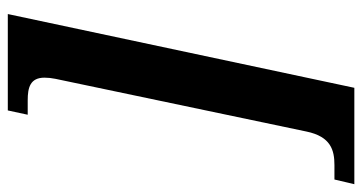

<svg xmlns="http://www.w3.org/2000/svg" viewBox="-238 -562 928 492"><g transform="rotate(90 226.0 -316.0)"><path d="M16 128H263L274 77H237C205 77 179 71 179 34C179 25 180 16 182 6L317 -637C330 -700 365 -709 403 -709H440L452 -760H205Z"/></g></svg>

Font: Noto Serif Tamil Condensed
Style: Bold Italic
Weight: 700
Width: 3
Italic angle: -12°
Designer: Indian Type Foundry, Tom Grace, and the Monotype Design Team
Foundry: Monotype Imaging Inc.
Version: Version 2.003